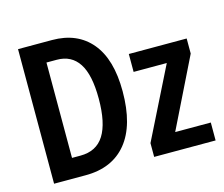

<svg xmlns="http://www.w3.org/2000/svg" viewBox="-101 -849 1150 984"><g transform="rotate(-15 474.5 -357.0)"><path d="M532 -367Q532 -187 455.5 -93.5Q379 0 238 0H70V-714H250Q384 -714 458 -625.5Q532 -537 532 -367ZM404 -362Q404 -489 364.5 -549.5Q325 -610 248 -610H193V-104H238Q323 -104 363.5 -168.5Q404 -233 404 -362ZM927 0H601V-73L788 -448H612V-543H919V-463L738 -95H927Z"/></g></svg>

Font: Avrile Sans Condensed SemiBold
Style: Regular
Weight: 600
Width: 3
Designer: Monotype Design Team
Foundry: Monotype Imaging Inc.
Version: Version 2.001;September 10, 2019;FontCreator 11.5.0.2425 64-